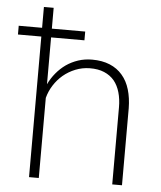

<svg xmlns="http://www.w3.org/2000/svg" viewBox="-53 -796 706 843"><g transform="rotate(5 300.0 -375.0)"><path d="M296.4 -619.6V-658.2H149.4V-750H106.4V-658.2H3.4V-619.6H106.4V0H149.4V-353Q157.2 -382.8 173.8 -408.9Q190.4 -435.1 213.9 -455.1Q237.8 -475.1 267.6 -487.1Q297.4 -499 330.1 -499.5Q367.7 -500 394.5 -488.5Q421.4 -477.1 439 -456.1Q456.1 -435.1 464.6 -405.3Q473.1 -375.5 473.1 -339.8V0H516.1V-339.4Q515.6 -384.8 504.6 -421.6Q493.7 -458.5 471.2 -484.4Q449.2 -510.3 415.8 -524.2Q382.3 -538.1 337.9 -538.1Q305.2 -538.1 276.4 -528.6Q247.6 -519 223.6 -502.4Q199.7 -485.4 180.9 -462.6Q162.1 -439.9 149.4 -413.1V-619.6Z"/></g></svg>

Font: Roboto Mono ExtraLight
Style: Regular
Weight: 250
Monospace: yes
Designer: Google
Version: Version 3.000